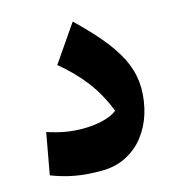

<svg xmlns="http://www.w3.org/2000/svg" viewBox="-94 -671 693 760"><g transform="rotate(-15 253.0 -291.0)"><path d="M466.3 -265.1Q466.3 -212.4 451.2 -163.3Q436 -114.3 406 -75.4Q376 -36.6 331.5 -13.7Q287.1 9.3 228.5 9.3Q168.5 9.3 121.6 0.7Q74.7 -7.8 26.9 -26.4L57.6 -195.8Q94.7 -183.6 129.6 -177.2Q164.6 -170.9 201.7 -170.9Q246.6 -170.9 284.4 -180.2Q322.3 -189.5 342.8 -206.5Q315.4 -277.8 272.2 -334.5Q229 -391.1 168.5 -440.4L272 -590.8Q342.8 -523.4 385.5 -468.3Q428.2 -413.1 447.3 -364.3Q466.3 -315.4 466.3 -265.1Z"/></g></svg>

Font: Pinar-DS1-FD Bold
Style: Regular
Weight: 700
Designer: Amin Abedi
Version: Version 2.000